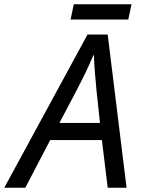

<svg xmlns="http://www.w3.org/2000/svg" viewBox="-77 -875 659 895"><path d="M41 0 157 -222H398L425 0H513L425 -714H331L-57 0ZM277 -448C308 -507 337 -566 358 -617H361C362 -570 368 -503 373 -452L389 -302H200ZM521 -784 536 -855H267L252 -784Z"/></svg>

Font: BC Sans
Style: Italic
Weight: 400
Italic angle: -12°
Designer: Monotype Design Team
Designer: Province of B.C.
Foundry: Monotype Imaging Inc.
Version: Version 2.000;GOOG;noto-source:20170915:90ef993387c0